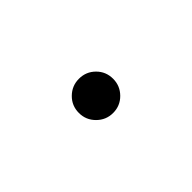

<svg xmlns="http://www.w3.org/2000/svg" viewBox="6 -741 573 573"><g transform="rotate(-45 293.0 -454.5)"><path d="M293 -382.8Q263.2 -382.8 241.9 -404.1Q220.7 -425.3 220.7 -455.1Q220.7 -485.4 241.9 -506.3Q263.2 -527.3 293 -527.3Q323.2 -527.3 344.2 -506.3Q365.2 -485.4 365.2 -455.1Q365.2 -425.3 344.2 -404.1Q323.2 -382.8 293 -382.8Z"/></g></svg>

Font: Cascadia Mono PL
Style: Regular
Weight: 400
Monospace: yes
Designer: Aaron Bell
Foundry: Saja Typeworks
Version: Version 2404.023; ttfautohint (v1.8.4)